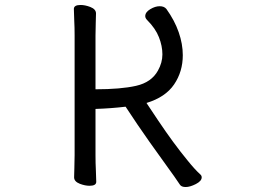

<svg xmlns="http://www.w3.org/2000/svg" viewBox="-20 -737 1040 772"><path d="M485 -308Q426 -301 364 -299V-112Q364 -81 365.5 -52Q367 -23 367 -6Q367 10 340 10Q322 10 301 2Q278 -7 278 -24Q278 -36 279 -61.5Q280 -87 280 -113V-595Q280 -626 278.5 -655Q277 -684 277 -701Q277 -717 304 -717Q322 -717 343 -709Q366 -700 366 -683Q366 -671 365 -645.5Q364 -620 364 -594V-378Q466 -378 527.5 -392Q589 -406 615 -453Q633 -485 633 -518.5Q633 -552 619 -587.5Q605 -623 572 -656Q564 -664 564 -672Q564 -688 584 -700Q604 -712 622 -712Q640 -712 649 -701Q682 -655 698.5 -607.5Q715 -560 715 -515Q715 -449 680 -397.5Q645 -346 569 -323Q589 -294 615 -254Q678 -160 734 -92Q763 -56 785 -36Q791 -31 791 -24Q791 -9 767.5 3Q744 15 726.5 15Q709 15 703 5Q681 -28 656 -62Q631 -96 581.5 -166Q532 -236 485 -308Z"/></svg>

Font: Moon Stars Kai
Style: Bold
Weight: 700
Designer: GuiWonder
Version: Version 1.101